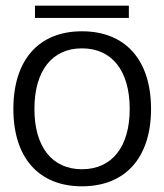

<svg xmlns="http://www.w3.org/2000/svg" viewBox="-20 -642 578 675"><path d="M268 -532C116 -532 27 -431 27 -259C27 -88 116 13 268 13C421 13 511 -88 511 -259C511 -431 421 -532 268 -532ZM101 -259C101 -393 163 -472 268 -472C374 -472 436 -393 436 -259C436 -126 374 -47 268 -47C163 -47 101 -126 101 -259ZM103 -579H433V-622H103Z"/></svg>

Font: Non Bureau Light
Style: Regular
Weight: 300
Designer: Jona Saucedo
Foundry: Non Foundry
Version: Version 1.000;FEAKit 1.0